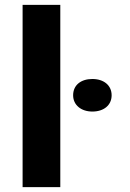

<svg xmlns="http://www.w3.org/2000/svg" viewBox="-20 -770 536 790"><path d="M228.1 0V-750H73V0ZM360.1 -311C406.9 -311 439.3 -337 439.3 -378C439.3 -419 406.9 -445 360.1 -445C313.3 -445 280.9 -420.1 280.9 -378C280.9 -337.5 314.2 -311 360.1 -311Z"/></svg>

Font: Asimov
Style: Wid
Weight: 500
Designer: Google
Version: Version 2.000980; 2014